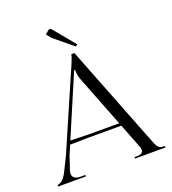

<svg xmlns="http://www.w3.org/2000/svg" viewBox="-138 -863 865 966"><g transform="rotate(-20 295.0 -379.5)"><path d="M7 0ZM333 -631 231 -715 211 -740 230 -756Q233.5 -759 239 -759Q243 -759 247 -755L342 -640ZM7 0V-8Q10.8 -8 15.2 -9.4Q19.8 -10.8 27.2 -15.2Q34.8 -19.8 43.8 -31Q52.8 -42.2 61 -59L98 -134L282 -558Q296 -590.2 297 -603H314L527 -59Q531.8 -47 534.2 -41.1Q536.8 -35.2 540.5 -28.2Q544.2 -21.2 547.1 -18.4Q550 -15.5 554.4 -12.5Q558.8 -9.5 563.8 -8.8Q568.8 -8 576 -8H582V0H419V-8H438Q442 -8 445.9 -8.8Q449.8 -9.5 454.6 -11.6Q459.5 -13.8 462.6 -18.6Q465.8 -23.5 465.8 -30.5Q465.8 -38.5 462 -48L410.8 -179H232L136 -177.2L115 -128L92 -59Q88 -48.2 88 -38Q88 -23.8 98.6 -15.9Q109.2 -8 128 -8H156V0ZM144.2 -196.5 236 -194H405L296 -473Q288 -495.8 288 -522H283Z"/></g></svg>

Font: FogtwoNo5
Style: Regular
Weight: 400
Designer: gluk (gluksza@wp.pl)
Foundry: gluk (gluksza@wp.pl)
Version: Version 0.87